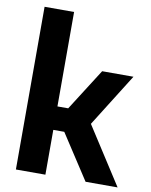

<svg xmlns="http://www.w3.org/2000/svg" viewBox="-89 -874 738 939"><g transform="rotate(10 280.0 -404.0)"><path d="M55.5 0V-808H202V-339H255.5L387.5 -546.5H543L378 -283.5L560.5 0H401.5L256.5 -222.5H202V0Z"/></g></svg>

Font: Encode Sans Semi Condensed
Style: Bold
Weight: 700
Width: 4
Designer: Multiple Designers
Foundry: Impallari Type
Version: Version 3.000; ttfautohint (v1.8.3) -l 8 -r 50 -G 200 -x 14 